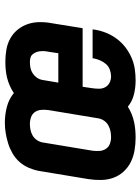

<svg xmlns="http://www.w3.org/2000/svg" viewBox="86 -656 578 790"><g transform="rotate(-90 375.0 -261.0)"><path d="M203 8Q203 8 203 8Q203 8 203 8Q177 8 151 3.5Q125 -1 103 -12Q81 -23 64 -41.5Q47 -60 38.5 -83.5Q30 -107 29.5 -133.5Q29 -160 33 -186L67 -391Q71 -412 80 -432.5Q89 -453 104 -470Q119 -487 139 -498.5Q159 -510 180 -516.5Q201 -523 222.5 -526.5Q244 -530 265 -530Q299 -530 331 -521.5Q363 -513 387 -493Q402 -503 418 -510Q434 -517 450.5 -521Q467 -525 483.5 -526.5Q500 -528 517 -528Q542 -528 567 -523.5Q592 -519 613 -507Q634 -495 649 -476Q664 -457 671.5 -434Q679 -411 679 -385Q679 -359 674 -334L654 -210H413L407 -170Q405 -156 405 -142Q405 -128 411.5 -116.5Q418 -105 430 -99Q442 -93 456 -93Q469 -93 483 -98Q497 -103 506.5 -114Q516 -125 521.5 -138Q527 -151 530 -165Q530 -166 530 -167Q530 -168 530 -169H649Q649 -167 648.5 -164.5Q648 -162 648 -160Q644 -136 635 -113.5Q626 -91 611 -70.5Q596 -50 576 -34.5Q556 -19 533 -9Q510 1 486.5 4.5Q463 8 439 8Q409 8 381 1Q353 -6 331 -24Q317 -15 301 -8.5Q285 -2 269 1.5Q253 5 236.5 6.5Q220 8 203 8ZM551 -310 557 -350Q559 -359 559.5 -368Q560 -377 559 -386Q558 -395 554.5 -403Q551 -411 545.5 -417Q540 -423 531.5 -425Q523 -427 514 -427Q502 -427 490 -424.5Q478 -422 467.5 -415Q457 -408 450 -397.5Q443 -387 441 -375L430 -310ZM206 -93Q218 -93 230.5 -95.5Q243 -98 254.5 -104.5Q266 -111 273.5 -122Q281 -133 283 -145L317 -350Q319 -365 318 -379.5Q317 -394 309.5 -405.5Q302 -417 288.5 -422Q275 -427 260 -427Q248 -427 235.5 -424.5Q223 -422 212 -415.5Q201 -409 193.5 -398Q186 -387 184 -375L150 -170Q148 -155 149 -140.5Q150 -126 157.5 -114.5Q165 -103 178 -98Q191 -93 206 -93Z"/></g></svg>

Font: Iosevka Etoile Oblique
Style: Bold
Weight: 700
Italic angle: -9°
Designer: Belleve Invis
Foundry: Belleve Invis
Version: Version 15.5.2; ttfautohint (v1.8.4)